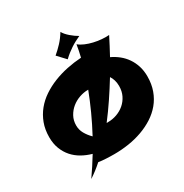

<svg xmlns="http://www.w3.org/2000/svg" viewBox="-233 -1141 1378 1435"><g transform="rotate(-30 455.5 -423.0)"><path d="M887.2 -345.2Q887.2 -278.3 867.4 -223.9Q847.7 -169.4 812.5 -127.2Q777.3 -85 729.5 -54.2Q681.6 -23.4 625.5 -3.2Q569.3 17.1 507.6 26.6Q445.8 36.1 382.8 36.1Q365.7 36.1 347.9 35.6Q330.1 35.2 312.5 34.2Q294.9 33.2 278.3 31.7Q261.7 30.3 248 27.8Q220.7 52.2 193.6 73Q166.5 93.8 140.1 110.8Q167 72.8 192.6 33.2Q218.3 -6.3 243.2 -46.9Q197.3 -59.6 157.2 -82.3Q117.2 -105 87.6 -138.4Q58.1 -171.9 41 -216.1Q23.9 -260.3 23.9 -315.9Q23.9 -381.8 43.9 -435.5Q64 -489.3 99.1 -532.2Q134.3 -575.2 182.1 -607.2Q230 -639.2 285.9 -661.4Q341.8 -683.6 403.3 -696.3Q464.8 -709 526.9 -712.9Q533.7 -740.2 538.8 -766.1Q543.9 -792 547.9 -816.9Q568.8 -799.3 598.9 -786.6Q628.9 -773.9 662.4 -766.1Q695.8 -758.3 730 -755.4Q764.2 -752.4 793.9 -754.9Q775.9 -718.8 756.6 -682.4Q737.3 -646 716.8 -607.9Q753.4 -590.8 784.7 -565.7Q815.9 -540.5 838.6 -507.6Q861.3 -474.6 874.3 -433.8Q887.2 -393.1 887.2 -345.2ZM308.1 -160.2Q351.1 -240.2 387.5 -320.1Q423.8 -399.9 454.1 -479H452.1Q415.5 -479 377.9 -466.1Q340.3 -453.1 310.3 -428.7Q280.3 -404.3 261.2 -369.6Q242.2 -335 242.2 -292Q242.2 -254.4 260.5 -221.7Q278.8 -189 308.1 -160.2ZM642.1 -479Q596.7 -404.8 548.6 -333.3Q500.5 -261.7 449.2 -194.8Q452.1 -193.8 455.6 -194.3Q459 -194.8 462.9 -194.8Q501 -194.8 537.8 -208Q574.7 -221.2 603.8 -246.1Q632.8 -271 650.4 -306.6Q668 -342.3 668 -387.2Q668 -415.5 661.1 -438.2Q654.3 -460.9 642.1 -479ZM597.2 -859.9Q574.2 -849.6 553.2 -838.4Q532.2 -827.1 512.5 -814Q492.7 -800.8 473.4 -785.6Q454.1 -770.5 435.1 -752L370.1 -821.3Q403.8 -849.6 434.1 -882.1Q464.4 -914.6 490.2 -957Q496.6 -944.3 508.8 -930.4Q521 -916.5 535.9 -903.6Q550.8 -890.6 566.9 -879.2Q583 -867.7 597.2 -859.9Z"/></g></svg>

Font: Shojumaru
Style: Regular
Weight: 400
Version: Version 1.001